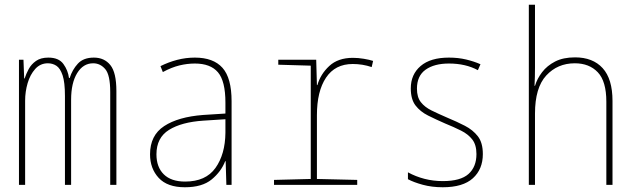

<svg xmlns="http://www.w3.org/2000/svg" viewBox="-20 -780 2690 810"><path d="M60 0V-528H79L82 -449H84Q90 -468 101 -488.5Q112 -509 132 -523Q152 -537 184 -537Q228 -537 247.5 -510Q267 -483 271 -451H274Q285 -486 308.5 -511.5Q332 -537 376 -537Q420 -537 445.5 -505.5Q471 -474 471 -396V0H445V-392Q445 -464 424 -488.5Q403 -513 373 -513Q331 -513 305.5 -471.5Q280 -430 280 -359V0H254V-375Q254 -433 244 -462.5Q234 -492 218 -502.5Q202 -513 182 -513Q150 -513 128.5 -489Q107 -465 96.5 -429Q86 -393 86 -355V0Z M760 10Q686 10 649.5 -29.5Q613 -69 613 -129Q613 -209 672.5 -248Q732 -287 837 -295L931 -301V-347Q931 -438 899.5 -475Q868 -512 802 -512Q770 -512 737 -504Q704 -496 667 -476L657 -501Q691 -518 727.5 -527.5Q764 -537 802 -537Q880 -537 918.5 -494Q957 -451 957 -353V0H935L932 -100H930Q913 -56 873 -23Q833 10 760 10ZM761 -14Q848 -14 889 -71.5Q930 -129 931 -220V-277L838 -271Q746 -265 693 -232Q640 -199 640 -129Q640 -75 671 -44.5Q702 -14 761 -14Z M1136 0V-21L1291 -25V-503L1154 -507V-528H1314L1317 -421H1319Q1332 -467 1369 -501.5Q1406 -536 1469 -536Q1491 -536 1515 -532Q1539 -528 1554 -523L1548 -497Q1510 -510 1468 -510Q1394 -510 1355.5 -452.5Q1317 -395 1317 -294V-25L1487 -21V0Z M1848 10Q1802 10 1763.5 -0.5Q1725 -11 1701 -24V-53Q1734 -35 1771 -25.5Q1808 -16 1848 -16Q1923 -16 1956.5 -46Q1990 -76 1990 -130Q1990 -169 1972.5 -191.5Q1955 -214 1925 -229Q1895 -244 1858 -259Q1819 -276 1786 -292.5Q1753 -309 1733 -335Q1713 -361 1713 -407Q1713 -466 1754.5 -501.5Q1796 -537 1874 -537Q1913 -537 1946.5 -529Q1980 -521 2007 -509L1996 -484Q1944 -512 1874 -512Q1812 -512 1775.5 -486Q1739 -460 1739 -406Q1739 -370 1755.5 -349Q1772 -328 1800.5 -314Q1829 -300 1866 -284Q1907 -267 1941 -249.5Q1975 -232 1996 -205Q2017 -178 2017 -130Q2017 -66 1975 -28Q1933 10 1848 10Z M2211 0V-760H2237V-495Q2237 -472 2236.5 -455Q2236 -438 2235 -418H2237Q2246 -448 2267 -475.5Q2288 -503 2322 -520.5Q2356 -538 2406 -538Q2481 -538 2522.5 -492.5Q2564 -447 2564 -354V0H2538V-351Q2538 -437 2502 -475Q2466 -513 2405 -513Q2332 -513 2284.5 -461.5Q2237 -410 2237 -301V0Z"/></svg>

Font: Noto Sans Mono Condensed Thin
Style: Regular
Weight: 100
Width: 3
Designer: Monotype Design Team
Foundry: Monotype Imaging Inc.
Version: Version 2.014; ttfautohint (v1.8.4.7-5d5b)